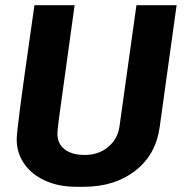

<svg xmlns="http://www.w3.org/2000/svg" viewBox="-20 -706 713 736"><path d="M266 -686 227 -404Q200 -215 200 -195Q200 -155 228 -133.5Q256 -112 305 -112Q358 -112 394.5 -142.5Q431 -173 438 -221L503 -686H657L592 -218Q577 -112 498 -51Q419 10 301 10H273Q204 10 152 -14Q100 -38 72 -79.5Q44 -121 44 -172Q44 -193 58 -300Q72 -407 97 -580L112 -686Z"/></svg>

Font: Chivo
Style: Bold Italic
Weight: 700
Italic angle: -8.05°
Designer: Hector Gatti
Foundry: Omnibus-Type
Version: Version 1.007